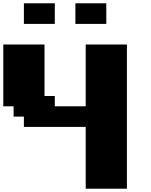

<svg xmlns="http://www.w3.org/2000/svg" viewBox="-20 -1145 915 1165"><path d="M500 0H750V-875H500V-500H312.5V-562.5H250V-875H0V-500H62.5V-437.5H125V-375H500ZM437.5 -1000H625V-1125H437.5ZM125 -1000H312.5V-1125H125Z"/></svg>

Font: Faithful 32x
Style: Bold
Weight: 400
Foundry: Faithful Resource Pack
Version: Version 1.0; January 27, 2023